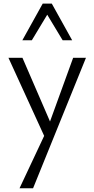

<svg xmlns="http://www.w3.org/2000/svg" viewBox="-20 -726 509 1035"><path d="M229.1 30.6 25.5 -414.5H101L259.8 -47.5ZM374.3 -414.5H443.4L158.2 289H85.2L232.9 -25.1ZM317.6 -509.1 223 -666 210.2 -706.5H259.2L368.9 -509.1ZM100.5 -509.1 210.2 -706.5H259.2L246.9 -667.1L151.7 -509.1Z"/></svg>

Font: Ysabeau
Style: Bold
Weight: 700
Designer: Christian Thalmann (Catharsis Fonts)
Version: Version 2.000;gftools[0.9.27.dev2+g8671c4b]